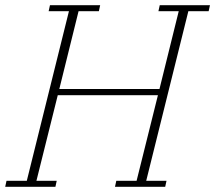

<svg xmlns="http://www.w3.org/2000/svg" viewBox="-27 -718 827 738"><path d="M-2 -23H76L238 -675H160L165 -698H358L353 -675H275L201 -376H586L660 -675H582L587 -698H780L775 -675H697L535 -23H613L608 0H415L420 -23H498L580 -352H195L113 -23H191L186 0H-7Z"/></svg>

Font: IBM Plex Serif ExtraLight
Style: Italic
Weight: 200
Italic angle: -14°
Designer: Mike Abbink, Paul van der Laan, Pieter van Rosmalen
Foundry: Bold Monday
Version: Version 2.5